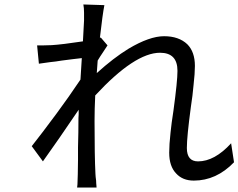

<svg xmlns="http://www.w3.org/2000/svg" viewBox="-20 -808 1067 859"><path d="M1014 -167 1027 -82Q948 0 847 0Q797 0 768 -32Q737 -64 737 -125Q737 -161 743 -215Q747 -256 756 -313Q774 -445 774 -491Q774 -572 696 -572Q583 -572 406 -381Q403 -320 403 -267Q403 -109 407 -30L408 -16L410 0Q410 5 410.5 12Q411 19 411.5 23.5Q412 28 412 31H325Q326 27 326.5 17Q327 7 327 2Q328 -9 328 -28Q328 -67 329 -92V-149Q330 -171 330.5 -214.5Q331 -258 331 -280Q331 -289 332 -297V-317Q240 -181 172 -86L122 -154Q161 -203 233 -300Q287 -373 340 -452L343 -500L346 -548Q337 -547 307 -543.5Q277 -540 256 -537L230 -533L204 -530Q156 -523 154 -523L146 -605Q157 -604 211 -606Q259 -609 351 -623Q356 -708 356 -716V-751Q356 -772 353 -788L447 -785Q439 -745 427 -639L431 -640L461 -605Q457 -599 440 -573L428 -555L417 -537L415 -509L413 -481Q488 -549 555 -590Q649 -646 714 -646Q780 -646 818 -610Q852 -576 852 -513Q852 -480 846 -428Q846 -426 841 -380L834 -330Q816 -196 816 -146Q816 -86 866 -86Q940 -86 1014 -167Z"/></svg>

Font: Source Han Sans Regular
Style: Regular
Weight: 400
Designer: Ryoko NISHIZUKA  (kana & ideographs); Paul D. Hunt (Latin, Greek & Cyrillic); Wenlong ZHANG  (bopomofo); Sandoll Communi
Foundry: Adobe Systems Incorporated
Version: Version 1.00 January 18, 2024, initial release